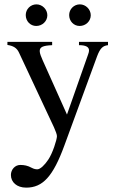

<svg xmlns="http://www.w3.org/2000/svg" viewBox="-20 -642 540 880"><path d="M396 -572C396 -599 373 -622 346 -622C319 -622 297 -600 297 -573C297 -545 318 -523 345 -523C373 -523 396 -545 396 -572ZM197 -572C197 -599 174 -622 147 -622C120 -622 98 -600 98 -573C98 -545 119 -523 146 -523C174 -523 197 -545 197 -572ZM475 -450H342V-435C373 -435 388 -427 388 -411C388 -407 387 -400 384 -393L287 -117L175 -367C169 -381 162 -397 162 -408C162 -426 176 -433 219 -435V-450H14V-436C40 -432 57 -423 67 -401L199 -119C218 -79 241 -33 241 -18C241 -2 221 61 201 90C185 114 165 134 151 134C145 134 136 133 125 127C107 117 91 114 73 114C49 114 30 135 30 160C30 193 57 218 100 218C176 218 223 167 275 25L425 -384C439 -421 451 -432 475 -435Z"/></svg>

Font: XITS Math
Style: Regular
Weight: 400
Designer: MicroPress Inc., with final additions and corrections provided by Coen Hoffman, Elsevier (retired)
Version: Version 1.108